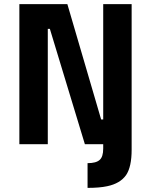

<svg xmlns="http://www.w3.org/2000/svg" viewBox="-20 -700 733 932"><path d="M405 92V212Q463 212 500 204Q563 191 592 150Q619 110 619 27V-680H481V-120H471L307 -680H74V0H212V-560H222L392 0H481V21Q481 61 464 76Q447 92 405 92Z"/></svg>

Font: Online Auction - Bold
Style: Bold
Weight: 500
Designer: Mohamed Mostafa, the designer of Online Auction
Foundry: Kief Type Foundry
Version: ""